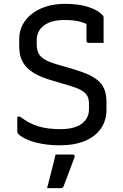

<svg xmlns="http://www.w3.org/2000/svg" viewBox="-20 -738 640 999"><path d="M319 -718Q387 -718 437 -702.5Q487 -687 511 -662Q516 -658 517.5 -654Q519 -650 519 -645V-515H441Q436 -515 433 -518Q430 -521 430 -526V-613Q416 -620 398 -625Q362 -634 315 -634Q282 -634 255.5 -627Q229 -620 210 -606.5Q191 -593 181 -573Q171 -553 171 -528V-508Q171 -482 179.5 -463Q188 -444 210 -430Q232 -416 273 -404L369 -376Q415 -362 447 -346.5Q479 -331 498 -311.5Q517 -292 525.5 -266.5Q534 -241 534 -206V-168Q534 -112 505.5 -70Q477 -28 422.5 -5Q368 18 291 18Q242 18 199.5 10.5Q157 3 125.5 -10Q94 -23 76 -40Q72 -44 71 -47.5Q70 -51 70 -57V-131H85Q130 -96 178.5 -81Q227 -66 295 -66Q367 -66 405 -94Q443 -122 443 -170V-197Q443 -222 434.5 -238.5Q426 -255 403.5 -268Q381 -281 339 -293L242 -322Q195 -336 164 -353.5Q133 -371 114.5 -392.5Q96 -414 88 -439.5Q80 -465 80 -497V-535Q80 -576 97.5 -609Q115 -642 146.5 -666.5Q178 -691 222 -704.5Q266 -718 319 -718ZM269 66H358Q364 66 367 70Q370 74 368 80Q357 109 348.5 131.5Q340 154 331.5 177Q323 200 311 231Q310 235 306.5 238Q303 241 296 241H225Q234 208 241 178.5Q248 149 255.5 121.5Q263 94 269 66Z"/></svg>

Font: Code D OnePiece
Style: Regular
Weight: 400
Version: Version 1.085; ttfautohint (v1.8.4.7-5d5b);Nerd Fonts 3.0.2